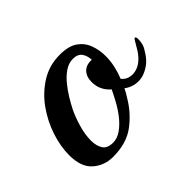

<svg xmlns="http://www.w3.org/2000/svg" viewBox="-98 -562 724 724"><g transform="rotate(-45 264.5 -199.5)"><path d="M148 8Q102 8 68.5 -21Q35 -50 35 -114Q35 -161 52 -212Q69 -263 100.5 -307Q132 -351 177 -379Q222 -407 278 -407Q324 -407 349.5 -389.5Q375 -372 386 -343Q397 -314 397 -281Q397 -256 391.5 -230.5Q386 -205 376 -180Q393 -160 419 -160Q447 -160 471 -181Q485 -193 496.5 -211.5Q508 -230 517 -246Q520 -252 524 -252Q529 -252 529 -238Q529 -229 526.5 -217Q524 -205 516 -193Q501 -167 485 -153.5Q469 -140 449 -132Q434 -126 417 -126Q386 -126 361 -145Q353 -128 341 -110Q312 -61 266 -26.5Q220 8 148 8ZM186 -30Q209 -30 230.5 -45.5Q252 -61 270 -84Q288 -107 301.5 -132Q315 -157 324 -176Q290 -205 290 -249Q290 -278 306 -294Q322 -310 350 -308Q349 -331 338 -346Q327 -361 302 -361Q279 -361 258.5 -347Q238 -333 220.5 -311.5Q203 -290 189.5 -267.5Q176 -245 167 -227Q154 -201 143 -164Q132 -127 132 -95Q132 -67 143.5 -48.5Q155 -30 186 -30Z"/></g></svg>

Font: Playball
Style: Regular
Weight: 400
Designer: Robert E. Leuschke
Foundry: Robert E. Leuschke
Version: Version 1.010